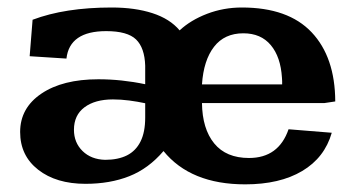

<svg xmlns="http://www.w3.org/2000/svg" viewBox="-20 -477 951 512"><path d="M633.8 14.6Q561 14.6 506.6 -7.6Q452.1 -29.8 416 -74.2Q376 -27.3 324.7 -7.1Q273.4 13.2 208 13.2Q129.9 13.2 81.8 -24.4Q33.7 -62 33.7 -125Q33.7 -189 90.3 -227.3Q147 -265.6 242.2 -265.6Q304.2 -265.6 367.2 -252.4Q367.2 -254.9 367.2 -262Q367.2 -269 367.2 -277.3Q367.2 -285.6 367.2 -292.7Q367.2 -299.8 367.2 -301.8Q365.7 -349.6 342.8 -371.8Q319.8 -394 263.2 -394Q165.5 -394 157.2 -320.8L59.1 -327.1L66.9 -424.3Q153.3 -457 277.8 -457Q339.8 -457 386.5 -441.9Q433.1 -426.8 459 -396Q488.3 -423.3 532.2 -440.2Q576.2 -457 625 -457Q748.5 -457 811 -390.9Q873.5 -324.7 874 -206.5L844.7 -202.1H518.6Q519.5 -133.3 551.3 -94.5Q583 -55.7 644 -55.7Q723.1 -55.7 749.5 -132.3L864.7 -123Q845.7 -56.6 785.9 -21Q726.1 14.6 633.8 14.6ZM260.3 -50.8Q294.9 -50.8 318.6 -62.7Q342.3 -74.7 354.7 -99.6Q367.2 -124.5 367.2 -163.6V-201.7Q346.7 -206.1 324.5 -209Q302.2 -211.9 281.2 -211.9Q233.4 -211.9 205.3 -190.9Q177.2 -169.9 177.2 -130.9Q177.2 -96.7 200.2 -74.2Q223.1 -51.8 260.3 -50.8ZM518.6 -252H732.4Q732.4 -256.3 732.4 -260.7Q732.4 -265.1 731.9 -269.5Q728.5 -325.2 702.1 -356.7Q675.8 -388.2 628.9 -388.2Q578.6 -388.2 550.8 -352.3Q522.9 -316.4 518.6 -252Z"/></svg>

Font: Kameron
Style: Regular
Weight: 400
Designer: Vernon Adams
Foundry: Vernon Adams
Version: Version 1.100